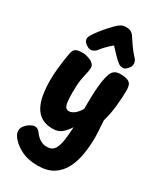

<svg xmlns="http://www.w3.org/2000/svg" viewBox="-276 -957 1137 1344"><g transform="rotate(30 293.0 -285.0)"><path d="M73 -501Q80 -533 96.5 -542.5Q113 -552 155 -552Q164 -552 180 -548.5Q196 -545 213 -538Q230 -531 241.5 -518.5Q253 -506 253 -488Q253 -468 246.5 -443Q240 -418 233.5 -379.5Q227 -341 227 -280Q227 -228 231 -199.5Q235 -171 244.5 -160Q254 -149 271 -149Q285 -149 300.5 -157.5Q316 -166 330.5 -182Q345 -198 356 -218V-263Q356 -310 358.5 -356.5Q361 -403 367 -443Q373 -483 383 -509Q391 -531 408 -543Q425 -555 453 -555Q496 -555 516 -545.5Q536 -536 542 -519Q548 -502 548 -479Q548 -418 540.5 -348.5Q533 -279 515 -217Q516 -196 517.5 -174Q519 -152 520.5 -130Q522 -108 522 -86Q522 -15 511.5 52Q501 119 473.5 173Q446 227 397 258.5Q348 290 271 290Q186 290 126.5 256.5Q67 223 42 180Q35 168 33.5 158.5Q32 149 32 144Q32 123 47.5 104Q63 85 83.5 73Q104 61 120 61Q134 61 144 68Q154 75 164 89Q186 118 209.5 131Q233 144 261 144Q295 144 314 124.5Q333 105 342.5 58Q352 11 356 -69Q332 -32 304.5 -9Q277 14 233 14Q179 14 143.5 -7Q108 -28 87 -67Q66 -106 57.5 -159Q49 -212 49 -275Q49 -314 53 -357Q57 -400 62.5 -438Q68 -476 73 -501ZM234 -624Q223 -609 202.5 -600.5Q182 -592 156 -608Q131 -624 126.5 -641.5Q122 -659 133 -679Q146 -701 167.5 -729Q189 -757 212 -782.5Q235 -808 250 -823Q269 -842 285.5 -851Q302 -860 326 -860Q352 -860 367.5 -850Q383 -840 394 -821Q406 -802 429 -769Q452 -736 485 -700Q498 -686 499.5 -664Q501 -642 481 -621Q462 -599 443 -600.5Q424 -602 411 -611Q388 -628 362.5 -655Q337 -682 315 -706Q304 -698 290 -685Q276 -672 261.5 -656.5Q247 -641 234 -624Z"/></g></svg>

Font: Playpen Sans ExtraBold
Style: Regular
Weight: 800
Designer: Laura Meseguer, Veronika Burian, José Scaglione
Foundry: TypeTogether
Version: Version 1.001